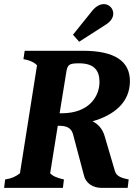

<svg xmlns="http://www.w3.org/2000/svg" viewBox="-25 -914 676 934"><path d="M360 -711 491 -795C516 -811 526 -830 526 -848C526 -873 506 -894 480 -894C463 -894 443 -885 424 -862L330 -745ZM-5 0H281L286 -41C254 -48 232 -57 219 -71L256 -302H264C293 -302 321 -295 330 -262L382 -66C391 -22 426 0 470 0H596L601 -41C565 -48 541 -57 534 -82L484 -252C474 -287 452 -311 425 -324C528 -353 607 -415 607 -519C607 -617 533 -667 377 -667H95L89 -626C117 -622 144 -610 155 -596L72 -71C51 -55 33 -46 0 -41ZM265 -363 298 -566C304 -600 312 -606 360 -606C436 -606 459 -568 459 -515C459 -448 411 -363 275 -363Z"/></svg>

Font: Caladea
Style: Bold Italic
Weight: 700
Italic angle: -9°
Designer: Carolina Giovagnoli and Andres Torresi
Foundry: Carolina Giovagnoli & Andres Torresi
Version: Version 1.001;hotconv 1.0.109;makeotfexe 2.5.65596